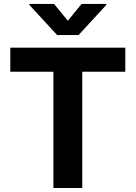

<svg xmlns="http://www.w3.org/2000/svg" viewBox="-20 -947 683 967"><path d="M31.9 -707H611V-585.8H394.3V0H249V-585.8H31.9ZM321.7 -842.5 390.8 -927.1H515.1V-921.8L375.8 -770.5H267.6L128.3 -921.8V-927.1H252.2Z"/></svg>

Font: Pretendard Std Variable
Style: Regular
Weight: 400
Designer: Base glyphs from Inter by Rasmus Andersson; Hangeul glyphs from Noto Sans CJK(Source Han Sans) by Jang Soo-young and Kan
Foundry: Kil Hyung-jin
Version: Version 1.309;Glyphs 3.2 (3225)